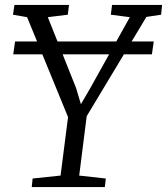

<svg xmlns="http://www.w3.org/2000/svg" viewBox="-20 -763 681 783"><path d="M109.5 0 113 -35 227 -47 257.5 -285.5 90.5 -693 33 -703 39 -743H261.5L256.5 -703L175 -693L290.5 -403.5L310 -338L347.5 -402.5L509.5 -693L432 -703L437 -743H641L637 -703L577 -694L333.5 -289L303 -47L411.5 -35L407.5 0ZM607 -594 599.5 -541.5H34L41.5 -594Z"/></svg>

Font: Merriweather Light 18pt Light
Style: Italic
Weight: 300
Italic angle: -7.8°
Version: Version 2.101